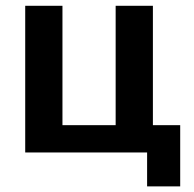

<svg xmlns="http://www.w3.org/2000/svg" viewBox="-20 -540 686 680"><path d="M521.5 -96.7H618.2V120.1H501V0H69.3V-519.5H201.2V-96.7H389.6V-519.5H521.5Z"/></svg>

Font: Mgen+ 1c bold
Style: Bold
Weight: 700
Designer: [Source Han Sans]
Ryoko NISHIZUKA  (kana & ideographs); Paul D. Hunt (Latin, Greek & Cyrillic); Wenlong ZHANG  (bopomofo
Version: Version 1.059.20150602